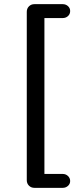

<svg xmlns="http://www.w3.org/2000/svg" viewBox="-20 -725 359 925"><path d="M146 180Q130 180 119.5 169.5Q109 159 109 143V-668Q109 -684 119.5 -694.5Q130 -705 146 -705H282Q297 -705 307.5 -695.5Q318 -686 318 -672Q318 -657 307.5 -647.5Q297 -638 282 -638H194V113H282Q297 113 307.5 123Q318 133 318 147Q318 161 307.5 170.5Q297 180 282 180Z"/></svg>

Font: Chiron GoRound TC N
Style: Regular
Weight: 350
Designer: Ryoko NISHIZUKA 西塚涼子 (kana, bopomofo & ideographs); Paul D. Hunt (Latin, Greek & Cyrillic); Sandoll Communications 산돌커뮤니
Foundry: Adobe
Version: Version 1.000;hotconv 1.1.1;makeotfexe 2.6.0